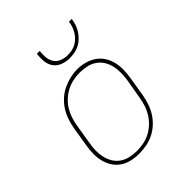

<svg xmlns="http://www.w3.org/2000/svg" viewBox="-208 -879 1017 1017"><g transform="rotate(-45 300.0 -371.0)"><path d="M246 8Q217 8 189 1.5Q161 -5 138.5 -20Q116 -35 101 -58.5Q86 -82 79.5 -109Q73 -136 73.5 -165Q74 -194 79 -223L97 -333Q102 -361 111 -387.5Q120 -414 135.5 -438.5Q151 -463 173 -483Q195 -503 221 -515.5Q247 -528 274.5 -534.5Q302 -541 329 -541Q358 -541 386 -533.5Q414 -526 436.5 -510.5Q459 -495 474 -472Q489 -449 495.5 -421.5Q502 -394 501.5 -365Q501 -336 496 -307L478 -197Q473 -169 464 -142.5Q455 -116 439.5 -91.5Q424 -67 402 -47Q380 -27 354 -14.5Q328 -2 300.5 3Q273 8 246 8ZM246 -11Q271 -11 296.5 -15.5Q322 -20 345.5 -32Q369 -44 389 -62.5Q409 -81 423 -103.5Q437 -126 445 -150.5Q453 -175 457 -200L476 -310Q480 -336 480.5 -362.5Q481 -389 475.5 -413.5Q470 -438 457 -459Q444 -480 423.5 -494Q403 -508 378 -513.5Q353 -519 326 -519Q301 -519 276.5 -514Q252 -509 228.5 -497Q205 -485 185 -466.5Q165 -448 151.5 -426Q138 -404 130 -379.5Q122 -355 118 -330L100 -220Q95 -194 94.5 -168Q94 -142 99.5 -117.5Q105 -93 117.5 -72Q130 -51 150 -37Q170 -23 195 -17Q220 -11 246 -11ZM345 -610Q318 -610 293 -619Q268 -628 253 -648.5Q238 -669 235.5 -696Q233 -723 237 -750H258Q255 -727 257 -704Q259 -681 271 -663Q283 -645 304 -637Q325 -629 348 -629Q364 -629 379.5 -632Q395 -635 409.5 -643Q424 -651 436 -663Q448 -675 456.5 -689.5Q465 -704 470 -719Q475 -734 477 -750H498Q495 -731 489.5 -713.5Q484 -696 473.5 -679.5Q463 -663 449 -649Q435 -635 417.5 -626Q400 -617 381.5 -613.5Q363 -610 345 -610Z"/></g></svg>

Font: Iosevka Slab Thin Extended
Style: Italic
Weight: 100
Width: 7
Italic angle: -9°
Monospace: yes
Designer: Belleve Invis
Foundry: Belleve Invis
Version: Version 11.1.0; ttfautohint (v1.8.3)